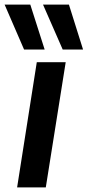

<svg xmlns="http://www.w3.org/2000/svg" viewBox="-63 -810 379 830"><path d="M135 0H11L96 -541H221ZM41 -596 -43 -790H68L130 -596ZM208 -596 123 -790H235L296 -596Z"/></svg>

Font: Georama SemiBold
Style: Italic
Weight: 600
Italic angle: -9°
Designer: Jean-Baptiste Levee
Foundry: Production Type
Version: Version 1.000